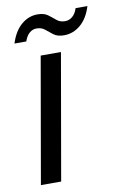

<svg xmlns="http://www.w3.org/2000/svg" viewBox="-80 -736 500 784"><g transform="rotate(-10 169.5 -344.5)"><path d="M25 0 116 -521H200L109 0ZM19 -588Q35 -638 65 -663.5Q95 -689 132 -689Q159 -689 174.5 -677.5Q190 -666 204 -654Q218 -642 239 -642Q256 -642 269.5 -653.5Q283 -665 290 -687H339Q324 -638 293.5 -612Q263 -586 225 -586Q198 -586 182 -598Q166 -610 152.5 -621.5Q139 -633 118 -633Q102 -633 89 -622Q76 -611 68 -588Z"/></g></svg>

Font: DM Sans 10pt
Style: Italic
Weight: 400
Italic angle: -10°
Version: Version 4.004;gftools[0.9.30]